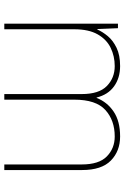

<svg xmlns="http://www.w3.org/2000/svg" viewBox="137 -715 578 892"><g transform="rotate(90 426.0 -269.0)"><path d="M614 -538Q682 -538 726 -495Q770 -452 770 -361V0H744V-360Q744 -440 706.5 -476.5Q669 -513 614 -513Q539 -513 491 -469.5Q443 -426 443 -325V0H417V-360Q417 -440 379.5 -476.5Q342 -513 287 -513Q241 -513 202 -494Q163 -475 139.5 -433.5Q116 -392 116 -325V0H90V-528H111L115 -432H117Q128 -457 148 -481Q168 -505 202 -521.5Q236 -538 287 -538Q342 -538 381 -510Q420 -482 433 -429H435Q454 -478 498.5 -508Q543 -538 614 -538Z"/></g></svg>

Font: Noto Sans Cham Thin
Style: Regular
Weight: 250
Version: Version 2.002